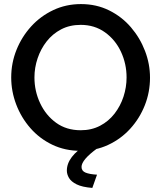

<svg xmlns="http://www.w3.org/2000/svg" viewBox="-20 -735 792 942"><path d="M375 5Q299 5 236.5 -25Q174 -55 129 -106.5Q84 -158 59.5 -222.5Q35 -287 35 -355Q35 -426 61 -490.5Q87 -555 133 -605.5Q179 -656 241.5 -685.5Q304 -715 377 -715Q453 -715 515.5 -684Q578 -653 622.5 -601Q667 -549 691.5 -485Q716 -421 716 -354Q716 -283 690.5 -218.5Q665 -154 619 -103.5Q573 -53 510.5 -24Q448 5 375 5ZM149 -355Q149 -288 177 -228.5Q205 -169 255.5 -132.5Q306 -96 376 -96Q429 -96 471 -118Q513 -140 542 -177.5Q571 -215 586 -261Q601 -307 601 -355Q601 -422 573.5 -481Q546 -540 495 -576.5Q444 -613 376 -613Q322 -613 280 -591Q238 -569 209 -532Q180 -495 164.5 -449Q149 -403 149 -355ZM308 102Q308 33 406 -27H438L457 -7Q380 49 380 84Q380 104 400 112Q420 120 456 122L433 187Q383 183 356 169.5Q329 156 318.5 138Q308 120 308 102Z"/></svg>

Font: Raleway SemiBold
Style: Regular
Weight: 600
Designer: Matt McInerney, Pablo Impallari, Rodrigo Fuenzalida
Foundry: Matt McInerney, Pablo Impallari, Rodrigo Fuenzalida
Version: Version 4.026